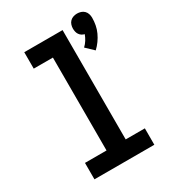

<svg xmlns="http://www.w3.org/2000/svg" viewBox="-187 -872 873 972"><g transform="rotate(-30 250.0 -385.5)"><path d="M407 -562 363 -604Q376 -616 385 -630.5Q394 -645 400 -661Q391 -663 383.5 -668Q376 -673 371 -680.5Q366 -688 364 -697Q362 -706 362 -715Q362 -726 365.5 -737Q369 -748 377 -756Q385 -764 396 -767.5Q407 -771 418 -771Q429 -771 440 -767.5Q451 -764 459 -756Q467 -748 470.5 -737Q474 -726 474 -715Q474 -693 470 -672Q466 -651 457 -631.5Q448 -612 435.5 -594.5Q423 -577 407 -562ZM75 0V-96H201V-639H89V-735H313V-96H425V0Z"/></g></svg>

Font: Iosevka
Style: Bold
Weight: 700
Monospace: yes
Designer: Belleve Invis
Foundry: Belleve Invis
Version: Version 32.5.0; ttfautohint (v1.8.4)